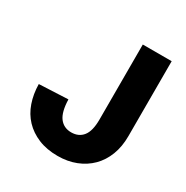

<svg xmlns="http://www.w3.org/2000/svg" viewBox="-166 -848 969 1002"><g transform="rotate(30 318.5 -347.0)"><path d="M315 16Q249 16 198.5 -5Q148 -26 113.5 -62.5Q79 -99 61.5 -149.5Q44 -200 43 -260L217 -268Q219 -193 244.5 -159.5Q270 -126 315 -126Q360 -126 385 -157.5Q410 -189 410 -258V-710H584V-258Q584 -195 564.5 -144.5Q545 -94 509.5 -58.5Q474 -23 424.5 -3.5Q375 16 315 16Z"/></g></svg>

Font: Geist ExtBd
Style: Regular
Weight: 400
Designer: Basement.studio, Andrés Briganti, Mateo Zaragoza
Foundry: Basement.studio, Vercel, Andrés Briganti, Guido Ferreyra, Mateo Zaragoza
Version: Version 1.401